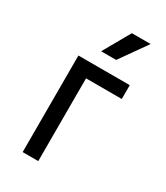

<svg xmlns="http://www.w3.org/2000/svg" viewBox="-175 -766 727 842"><g transform="rotate(30 188.5 -345.5)"><path d="M83 0H162V-419H343V-489H83ZM160 -555H236L332 -691H237Z"/></g></svg>

Font: Meta Space
Style: Regular
Weight: 400
Designer: Meta Pool / Florian Karsten
Foundry: Meta Pool / Florian Karsten
Version: Version 2.000;Glyphs 3.1.1 (3137)